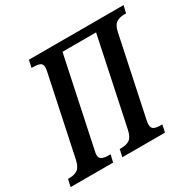

<svg xmlns="http://www.w3.org/2000/svg" viewBox="-174 -880 1057 1045"><g transform="rotate(-30 354.5 -357.0)"><path d="M-8 -46H3Q33 -46 52.5 -59.5Q72 -73 81 -113L184 -600Q189 -621 189 -634Q189 -654 175 -661Q161 -668 132 -668H122L132 -714H727L716 -668H705Q674 -668 654 -654.5Q634 -641 626 -600L523 -112Q519 -92 519 -82Q519 -61 533 -53.5Q547 -46 574 -46H585L575 0H307L317 -46H328Q360 -46 379.5 -59.5Q399 -73 408 -114L523 -660H312L196 -111Q191 -89 191 -82Q191 -61 206 -53.5Q221 -46 249 -46H260L249 0H-18Z"/></g></svg>

Font: Noto Serif CondSemiBold
Style: Italic
Weight: 600
Width: 3
Italic angle: -12°
Designer: Monotype Design Team
Foundry: Monotype Imaging Inc.
Version: Version 1.001